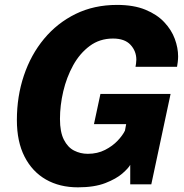

<svg xmlns="http://www.w3.org/2000/svg" viewBox="-20 -770 770 802"><path d="M305.5 12.5Q229 12.5 171.8 -20.2Q114.5 -53 82.5 -115.8Q50.5 -178.5 50.5 -268.5Q50.5 -367.5 79.8 -454.5Q109 -541.5 164 -607.8Q219 -674 296 -711.8Q373 -749.5 469 -749.5Q538.5 -749.5 587.2 -729.5Q636 -709.5 666.2 -677.2Q696.5 -645 710.2 -607.5Q724 -570 724 -534.5Q724 -524.5 722.5 -511Q721 -497.5 719.5 -491H546Q547 -495 548.2 -504Q549.5 -513 549.5 -520.5Q549.5 -556.5 525.2 -582.8Q501 -609 452 -609Q396.5 -609 354.8 -578Q313 -547 285.5 -497Q258 -447 244.2 -388.2Q230.5 -329.5 230.5 -273Q230.5 -218.5 246.8 -186.5Q263 -154.5 289.5 -141Q316 -127.5 346.5 -127.5Q387 -127.5 418.8 -143.8Q450.5 -160 471.8 -182.8Q493 -205.5 502 -224.5L507 -251.5H372.5L399.5 -377.5H692.5L612 0H524V-81.5Q516.5 -67.5 491 -45.2Q465.5 -23 419.8 -5.2Q374 12.5 305.5 12.5Z"/></svg>

Font: Epilogue ExtraBold
Style: Italic
Weight: 800
Italic angle: -12°
Designer: Tyler Finck
Foundry: Etcetera Type Co
Version: Version 2.111; ttfautohint (v1.8.3)